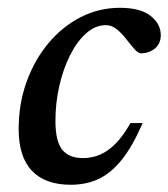

<svg xmlns="http://www.w3.org/2000/svg" viewBox="-20 -474 442 504"><path d="M258 -408Q230 -408 205.8 -386.2Q181.5 -364.5 163.5 -328.2Q145.5 -292 135.5 -247.5Q125.5 -203 125.5 -157Q125.5 -103.5 143.2 -81.2Q161 -59 198 -59Q221 -59 242 -67.8Q263 -76.5 283 -96.5Q303 -116.5 322.5 -151H354.5Q328 -90 299.8 -54.8Q271.5 -19.5 238.8 -4.2Q206 11 165.5 11Q99 11 64 -25.5Q29 -62 29 -135Q29 -202 50 -259.8Q71 -317.5 107.5 -361Q144 -404.5 192 -429Q240 -453.5 294.5 -453.5Q349 -453.5 375.5 -432.2Q402 -411 402 -382Q402 -359.5 387 -347Q372 -334.5 350.5 -334Q343 -334 333.8 -344.2Q324.5 -354.5 312 -370.5Q299.5 -387 286.2 -397.5Q273 -408 258 -408Z"/></svg>

Font: Newsreader 16pt 16pt Medium
Style: Italic
Weight: 500
Italic angle: -17°
Version: Version 1.003